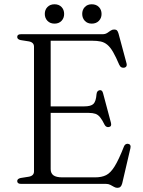

<svg xmlns="http://www.w3.org/2000/svg" viewBox="-20 -860 670 898"><path d="M187.5 -362.5H374.5Q405.5 -362.5 417.2 -374.2Q429 -386 431.5 -420Q432.5 -428 435.8 -432.2Q439 -436.5 445.5 -438Q458 -440.5 462 -424L499 -285.5Q501 -277.5 499 -272.5Q497 -267.5 490 -266Q484 -264.5 478.5 -267Q473 -269.5 469.5 -276Q458 -299.5 448.2 -311.5Q438.5 -323.5 426 -327.8Q413.5 -332 395 -332H187.5ZM60.5 -687Q60.5 -693.5 64.8 -696.8Q69 -700 78.5 -700H459.5Q472.5 -700 481.2 -705.8Q490 -711.5 497.5 -716.8Q505 -722 514 -722Q522.5 -722 527 -717.8Q531.5 -713.5 534.5 -702.5L572 -563Q574 -555.5 571.5 -550.5Q569 -545.5 562 -543.5Q554.5 -542 548.2 -545Q542 -548 538 -556.5Q522 -594 509 -616.5Q496 -639 482.2 -650.5Q468.5 -662 451.5 -665.8Q434.5 -669.5 410.5 -669.5H217V-69Q217 -49.5 230 -40Q243 -30.5 271.5 -30.5H425Q455.5 -30.5 476.2 -40.8Q497 -51 516.2 -82Q535.5 -113 560 -175.5Q563 -182.5 567.8 -185.2Q572.5 -188 578.5 -187.5Q586 -186.5 589 -181.2Q592 -176 590 -167L551.5 -2Q548.5 9 543.2 13.8Q538 18.5 529 18.5Q521 18.5 513.2 14Q505.5 9.5 496.5 4.8Q487.5 0 475.5 0H78.5Q69 0 64.8 -3.5Q60.5 -7 60.5 -13Q60.5 -24 76.5 -27.5L114.5 -33.5Q126.5 -35.5 132.8 -41.8Q139 -48 139 -58V-642Q139 -652 132.8 -658.2Q126.5 -664.5 114.5 -666.5L76.5 -672.5Q60.5 -676 60.5 -687ZM235 -749.5Q214.5 -749.5 202 -762.5Q189.5 -775.5 189.5 -795Q189.5 -814.5 202 -827.2Q214.5 -840 235 -840Q255.5 -840 267.8 -827.2Q280 -814.5 280 -794.5Q280 -775.5 267.8 -762.5Q255.5 -749.5 235 -749.5ZM409 -749.5Q389 -749.5 376.8 -762.5Q364.5 -775.5 364.5 -795Q364.5 -814.5 376.8 -827.2Q389 -840 409 -840Q430 -840 442.5 -827.2Q455 -814.5 455 -794.5Q455 -775.5 442.5 -762.5Q430 -749.5 409 -749.5Z"/></svg>

Font: Fraunces Light
Style: Regular
Weight: 300
Version: Version 1.000;[b76b70a41]